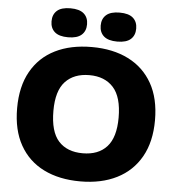

<svg xmlns="http://www.w3.org/2000/svg" viewBox="-62 -1014 988 1082"><g transform="rotate(5 432.0 -473.5)"><path d="M432 10Q312.5 10 225 -33.5Q137.5 -77 89.8 -161.8Q42 -246.5 42 -370Q42 -493.5 89.8 -578.2Q137.5 -663 225 -706.5Q312.5 -750 432 -750Q551.5 -750 639 -706Q726.5 -662 774.2 -577.5Q822 -493 822 -370Q822 -247.5 774 -162.8Q726 -78 638.5 -34Q551 10 432 10ZM432 -149Q520.5 -149 568.5 -202Q616.5 -255 616.5 -366.5Q616.5 -483 567.8 -537Q519 -591 432 -591Q345 -591 296 -538.8Q247 -486.5 247 -373.5Q247 -255.5 295.2 -202.2Q343.5 -149 432 -149ZM571 -793Q520 -793 495.2 -814.8Q470.5 -836.5 470.5 -875Q470.5 -913.5 495.2 -935.2Q520 -957 571 -957Q622.5 -957 647 -935.2Q671.5 -913.5 671.5 -875Q671.5 -836.5 647 -814.8Q622.5 -793 571 -793ZM293 -793Q241.5 -793 217 -814.8Q192.5 -836.5 192.5 -875Q192.5 -913.5 217 -935.2Q241.5 -957 293 -957Q344 -957 368.8 -935.2Q393.5 -913.5 393.5 -875Q393.5 -836.5 368.8 -814.8Q344 -793 293 -793Z"/></g></svg>

Font: Encode Sans SemiExpanded SemiExpanded ExtraBold
Style: Regular
Weight: 800
Width: 6
Designer: Multiple Designers
Foundry: Impallari Type
Version: Version 3.000; ttfautohint (v1.8.3) -l 8 -r 50 -G 200 -x 14 